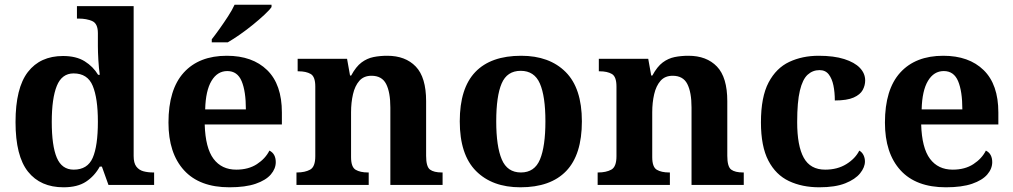

<svg xmlns="http://www.w3.org/2000/svg" viewBox="-20 -786 4305 816"><path d="M250 10Q152 10 99 -56.5Q46 -123 46 -267Q46 -412 98.5 -480Q151 -548 248 -548Q304 -548 340 -525.5Q376 -503 397 -468H404Q400 -496.5 398 -531.2Q396 -566 396 -590V-645Q396 -686 371.8 -696.5Q347.5 -707 314.9 -707H307V-760H548V-123Q548 -93 559.5 -78Q571 -63 589.8 -58Q608.6 -53 631 -53H635V0H441L413 -78H404Q382 -38 345.7 -14Q309.5 10 250 10ZM293.3 -65Q352 -65 374 -115.3Q396 -165.6 396 -269Q396 -368.2 374.1 -421.1Q352.3 -474 292.7 -474Q243 -474 221.5 -421.1Q200 -368.1 200 -268Q200 -166.5 221.4 -115.8Q242.9 -65 293.3 -65Z M955 10Q828 10 762 -62.5Q696 -135 696 -265Q696 -406 761 -477.5Q826 -549 944 -549Q1053 -549 1115.5 -488Q1178 -427 1178 -308V-257H850Q853 -157 887.5 -111Q922 -65 984 -65Q1036 -65 1072 -88.5Q1108 -112 1125 -146Q1139 -139 1145.5 -126.5Q1152 -114 1152 -97Q1152 -69 1131 -44.5Q1110 -20 1066.5 -5Q1023 10 955 10ZM1025 -321Q1025 -398 1007 -441Q989 -484 946 -484Q904 -484 879 -442.5Q854 -401 852 -321ZM880 -619Q895 -638 913.5 -664Q932 -690 949.5 -717Q967 -744 977 -766H1134V-756Q1125 -743 1103.5 -723Q1082 -703 1055 -681Q1028 -659 1000 -639.5Q972 -620 948 -606H880Z M1240 0V-53H1242Q1276 -53 1298 -65Q1320 -77 1320 -122V-418.4Q1320 -460.2 1300.5 -471.6Q1281 -483 1248 -483H1245V-536H1455L1467.7 -465H1472.5Q1493 -503 1516.5 -520.5Q1540 -538 1567.3 -543.5Q1594.7 -549 1625.9 -549Q1703 -549 1747 -503.2Q1791 -457.4 1791 -356V-123.8Q1791 -77.6 1807.5 -65.3Q1824 -53 1858 -53H1861V0H1639V-329Q1639 -394 1621.1 -429Q1603.3 -464 1558.8 -464Q1526 -464 1507.2 -442.5Q1488.3 -420.9 1480.2 -385.5Q1472 -350.1 1472 -309V-118Q1472 -76 1491.5 -64.5Q1511 -53 1544 -53H1547V0Z M2191.6 10Q2072 10 2003 -59.3Q1934 -128.7 1934 -270.3Q1934 -411 2000.1 -480Q2066.2 -549 2195 -549Q2315 -549 2384 -480Q2453 -411 2453 -270.3Q2453 -128.7 2386.5 -59.3Q2320 10 2191.6 10ZM2194 -53Q2252 -53 2275 -108.5Q2298 -164 2298 -270.5Q2298 -377 2274.5 -431Q2251 -485 2193 -485Q2135 -485 2112 -431.2Q2089 -377.5 2089 -270Q2089 -164 2112.5 -108.5Q2136 -53 2194 -53Z M2520 0V-53H2522Q2556 -53 2578 -65Q2600 -77 2600 -122V-418.4Q2600 -460.2 2580.5 -471.6Q2561 -483 2528 -483H2525V-536H2735L2747.7 -465H2752.5Q2773 -503 2796.5 -520.5Q2820 -538 2847.3 -543.5Q2874.7 -549 2905.9 -549Q2983 -549 3027 -503.2Q3071 -457.4 3071 -356V-123.8Q3071 -77.6 3087.5 -65.3Q3104 -53 3138 -53H3141V0H2919V-329Q2919 -394 2901.1 -429Q2883.3 -464 2838.8 -464Q2806 -464 2787.2 -442.5Q2768.3 -420.9 2760.2 -385.5Q2752 -350.1 2752 -309V-118Q2752 -76 2771.5 -64.5Q2791 -53 2824 -53H2827V0Z M3462 10Q3389 10 3333 -16.5Q3277 -43 3245.5 -103.5Q3214 -164 3214 -266Q3214 -374 3246.5 -435.5Q3279 -497 3334.5 -523Q3390 -549 3459 -549Q3524 -549 3568 -535Q3612 -521 3634.5 -497.5Q3657 -474 3657 -444Q3657 -423 3646.5 -403.5Q3636 -384 3608 -371.5Q3580 -359 3528 -359Q3528 -394 3522 -423Q3516 -452 3502 -470Q3488 -488 3463 -488Q3434 -488 3412.5 -468.5Q3391 -449 3379.5 -401Q3368 -353 3368 -267Q3368 -166 3396 -115.5Q3424 -65 3487 -65Q3539 -65 3577 -88.5Q3615 -112 3632 -146Q3644 -139 3650 -126.5Q3656 -114 3656 -100Q3656 -75 3635.5 -49.5Q3615 -24 3572.5 -7Q3530 10 3462 10Z M4000 10Q3873 10 3807 -62.5Q3741 -135 3741 -265Q3741 -406 3806 -477.5Q3871 -549 3989 -549Q4098 -549 4160.5 -488Q4223 -427 4223 -308V-257H3895Q3898 -157 3932.5 -111Q3967 -65 4029 -65Q4081 -65 4117 -88.5Q4153 -112 4170 -146Q4184 -139 4190.5 -126.5Q4197 -114 4197 -97Q4197 -69 4176 -44.5Q4155 -20 4111.5 -5Q4068 10 4000 10ZM4070 -321Q4070 -398 4052 -441Q4034 -484 3991 -484Q3949 -484 3924 -442.5Q3899 -401 3897 -321Z"/></svg>

Font: Noto Serif Vithkuqi
Style: Regular
Weight: 400
Version: Version 1.005